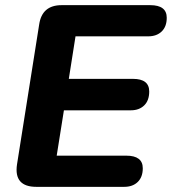

<svg xmlns="http://www.w3.org/2000/svg" viewBox="-20 -725 667 745"><path d="M121 0Q33 0 46 -87L132 -630Q143 -705 219 -705H563Q627 -705 627 -656Q627 -622 607.5 -603Q588 -584 555 -584H273L247 -419H496Q559 -419 559 -370Q559 -335 539.5 -316Q520 -297 488 -297H228L200 -121H470Q534 -121 534 -72Q534 -38 514.5 -19Q495 0 462 0Z"/></svg>

Font: Nunito ExtraBold
Style: Italic
Weight: 800
Italic angle: -9°
Designer: Vernon Adams
Foundry: Vernon Adams
Version: Version 3.601; ttfautohint (v1.8.2.53-6de2)